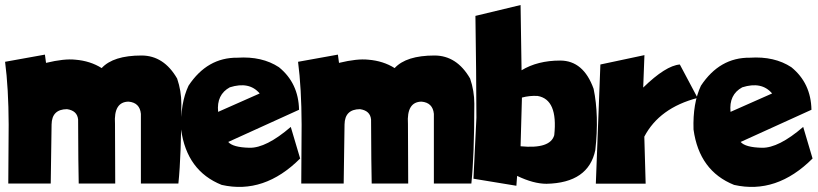

<svg xmlns="http://www.w3.org/2000/svg" viewBox="-24 -726 3236 760"><path d="M153.8 -509.8 158.2 -477.1Q230.5 -494.6 274.4 -489.7Q333.5 -484.9 378.4 -456.5Q424.3 -506.3 536.1 -506.3Q624.5 -506.3 677.2 -415Q693.8 -366.2 693.8 -315.4Q693.8 -112.3 682.1 0.5H533.7Q534.2 -94.2 533.7 -275.4Q529.3 -319.8 484.9 -323.7Q425.3 -322.8 431.2 -235.8L432.1 0.5H287.6L286.1 -95.7L285.2 -252.9Q281.7 -288.1 241.2 -293.9Q181.2 -293.5 180.2 -233.4L176.8 0.5H8.8L10.3 -232.4Q9.8 -377 -3.9 -481.4Z M1080.1 -460Q1157.7 -397 1159.7 -291.5L879.4 -164.1Q897.9 -142.6 963.6 -141.1Q1029.3 -139.6 1127 -223.6L1164.1 -98.6Q1021.5 43.9 853.5 5.9Q715.3 -49.3 692.9 -213.4Q689.5 -317.4 722.2 -386.7Q796.4 -499 916 -497.6Q1013.2 -503.9 1080.1 -460ZM839.4 -283.2 1003.9 -356Q962.9 -404.8 885.7 -380.4Q832.5 -351.6 839.4 -283.2Z M1313.5 -509.8 1317.9 -477.1Q1390.1 -494.6 1434.1 -489.7Q1493.2 -484.9 1538.1 -456.5Q1584 -506.3 1695.8 -506.3Q1784.2 -506.3 1836.9 -415Q1853.5 -366.2 1853.5 -315.4Q1853.5 -112.3 1841.8 0.5H1693.4Q1693.8 -94.2 1693.4 -275.4Q1689 -319.8 1644.5 -323.7Q1585 -322.8 1590.8 -235.8L1591.8 0.5H1447.3L1445.8 -95.7L1444.8 -252.9Q1441.4 -288.1 1400.9 -293.9Q1340.8 -293.5 1339.8 -233.4L1336.4 0.5H1168.5L1169.9 -232.4Q1169.4 -377 1155.8 -481.4Z M2036.6 -706.1 2040.5 -447.8Q2104 -486.3 2193.4 -486.3Q2285.6 -486.3 2325.7 -374.5Q2347.7 -268.6 2332.5 -132.3Q2305.7 -2 2139.2 1.5Q2087.9 1.5 2022.9 -29.8L2020 9.3L1850.1 -18.6L1861.8 -260.3Q1861.3 -438.5 1857.9 -663.1ZM2036.6 -147Q2154.3 -135.7 2169.9 -190.9Q2185.1 -332.5 2104 -346.2Q2072.8 -348.1 2042 -339.8Z M2526.9 -507.8 2522 -379.4Q2611.3 -466.3 2667 -470.7L2737.3 -338.4Q2585.9 -298.8 2526.4 -185.1L2531.7 1H2334.5L2352.5 -470.7Z M3108.4 -460Q3186 -397 3188 -291.5L2907.7 -164.1Q2926.3 -142.6 2991.9 -141.1Q3057.6 -139.6 3155.3 -223.6L3192.4 -98.6Q3049.8 43.9 2881.8 5.9Q2743.7 -49.3 2721.2 -213.4Q2717.8 -317.4 2750.5 -386.7Q2824.7 -499 2944.3 -497.6Q3041.5 -503.9 3108.4 -460ZM2867.7 -283.2 3032.2 -356Q2991.2 -404.8 2914.1 -380.4Q2860.8 -351.6 2867.7 -283.2Z"/></svg>

Font: Lapsus Pro (theguybrush.com)
Style: Bold
Weight: 700
Designer: Jose Roses
Version: Version 1.00 February 9, 2018, initial release